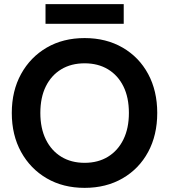

<svg xmlns="http://www.w3.org/2000/svg" viewBox="-20 -896 818 928"><path d="M389 12Q285 12 206 -34Q127 -80 82 -161.5Q37 -243 37 -350Q37 -457 82 -538.5Q127 -620 206 -666Q285 -712 389 -712Q493 -712 572.5 -666Q652 -620 696 -538.5Q740 -457 740 -350Q740 -243 696 -161.5Q652 -80 572.5 -34Q493 12 389 12ZM389 -109Q454 -109 502 -138.5Q550 -168 576.5 -222Q603 -276 603 -350Q603 -425 576.5 -478.5Q550 -532 502 -561Q454 -590 389 -590Q324 -590 276 -561Q228 -532 201.5 -478.5Q175 -425 175 -350Q175 -276 201.5 -222Q228 -168 276 -138.5Q324 -109 389 -109ZM200 -781V-876H578V-781Z"/></svg>

Font: DM Sans 36pt
Style: Bold
Weight: 700
Version: Version 4.004;gftools[0.9.30]